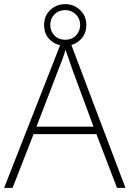

<svg xmlns="http://www.w3.org/2000/svg" viewBox="-20 -912 630 932"><path d="M548 0 448 -261H143L41 0H0L281 -716H318L589 0ZM330 -578Q325 -595 316 -619.5Q307 -644 298 -670Q291 -646 282 -621.5Q273 -597 265 -578L157 -297H434ZM297 -690Q254 -690 224 -717.5Q194 -745 194 -791Q194 -835 224 -863.5Q254 -892 297 -892Q339 -892 369 -863Q399 -834 399 -791Q399 -746 369 -718Q339 -690 297 -690ZM297 -719Q329 -719 349 -740Q369 -761 369 -791Q369 -822 347.5 -842.5Q326 -863 297 -863Q265 -863 244.5 -842.5Q224 -822 224 -791Q224 -761 244 -740Q264 -719 297 -719Z"/></svg>

Font: Noto Sans Thai ExtraLight
Style: Regular
Weight: 200
Designer: Monotype Design Team
Foundry: Monotype Imaging Inc.
Version: Version 2.001; ttfautohint (v1.8.4.7-5d5b)